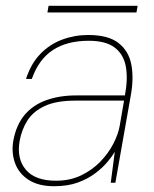

<svg xmlns="http://www.w3.org/2000/svg" viewBox="-20 -632 534 664"><path d="M167 12Q113 12 79 -10Q45 -32 32 -68Q19 -104 26 -145Q36 -200 65 -234.5Q94 -269 140 -285.5Q186 -302 243 -302H412Q423 -360 415 -402.5Q407 -445 376 -468Q345 -491 287 -491Q212 -491 163 -459Q114 -427 90 -359H70Q87 -412 119.5 -445.5Q152 -479 195 -495Q238 -511 285 -511Q354 -511 389.5 -483.5Q425 -456 434 -409.5Q443 -363 433 -306L379 0H363L377 -107Q369 -93 352.5 -73Q336 -53 310.5 -33.5Q285 -14 250 -1Q215 12 167 12ZM174 -7Q222 -7 260.5 -25.5Q299 -44 327 -73Q355 -102 372 -135Q389 -168 394 -197L409 -284H241Q175 -284 135 -265.5Q95 -247 75 -215.5Q55 -184 48 -145Q37 -84 69 -45.5Q101 -7 174 -7ZM144 -589 148 -612H456L452 -589Z"/></svg>

Font: DM Sans 20pt Thin
Style: Italic
Weight: 250
Italic angle: -10°
Version: Version 4.004;gftools[0.9.30]